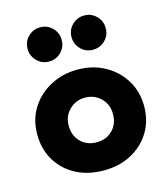

<svg xmlns="http://www.w3.org/2000/svg" viewBox="-100 -710 692 800"><g transform="rotate(-15 246.5 -310.5)"><path d="M251 12Q181.5 12 129.5 -16Q77.5 -44 48.8 -92.8Q20 -141.5 20 -204Q20 -270 51.8 -319Q83.5 -368 136 -395.2Q188.5 -422.5 251 -422.5Q317.5 -422.5 369.5 -393.5Q421.5 -364.5 451.2 -315.2Q481 -266 481 -204Q481 -141 451.2 -92.2Q421.5 -43.5 369.5 -15.8Q317.5 12 251 12ZM252 -109Q293.5 -109 320.2 -136Q347 -163 347 -205Q347 -248 319 -274.8Q291 -301.5 252 -301.5Q211.5 -301.5 183.8 -274.2Q156 -247 156 -205Q156 -163.5 182.5 -136.2Q209 -109 252 -109ZM147 -485.5Q115.5 -485.5 94.5 -507.5Q73.5 -529.5 73.5 -559Q73.5 -590.5 95.2 -611.8Q117 -633 147 -633Q177.5 -633 199 -611.5Q220.5 -590 220.5 -559Q220.5 -528.5 199.2 -507Q178 -485.5 147 -485.5ZM336.5 -485.5Q305 -485.5 284 -507.5Q263 -529.5 263 -559Q263 -590.5 284.8 -611.8Q306.5 -633 336.5 -633Q367.5 -633 389 -611.5Q410.5 -590 410.5 -559Q410.5 -528 388.8 -506.8Q367 -485.5 336.5 -485.5Z"/></g></svg>

Font: Lucymar Sans
Style: Bold
Weight: 700
Foundry: The League of Moveable Type (original font) / Main changes by Cristiano Sobral with portions from Mirco Monsees
Version: Version 2.001;August 30, 2020;FontCreator 13.0.0.2681 64-bit